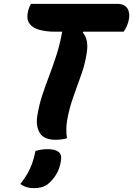

<svg xmlns="http://www.w3.org/2000/svg" viewBox="-20 -720 693 1000"><path d="M329 0Q316 4 300.5 6Q285 8 270 8Q209 8 187.5 -27Q166 -62 174 -115Q183 -172 200 -223.5Q217 -275 236.5 -326Q256 -377 274 -433Q292 -489 304 -555H265Q221 -555 185.5 -564.5Q150 -574 133 -598Q116 -622 127 -666Q133 -688 142 -700H589Q630 -700 644.5 -674.5Q659 -649 650 -613Q646 -596 639 -581Q632 -566 624 -555H414L411 -550Q426 -534 431.5 -509.5Q437 -485 433 -455Q426 -396 405 -336.5Q384 -277 362.5 -217Q341 -157 330 -96Q326 -73 325.5 -48Q325 -23 329 0ZM165 66Q184 61 197.5 59Q211 57 230 57Q265 57 283.5 70Q302 83 298 113Q292 157 273 188Q254 219 228 240Q202 260 156 260Q115 260 86 238Q108 210 122 186Q136 162 146.5 133.5Q157 105 165 66Z"/></svg>

Font: Recursive Sn Csl St XBd
Style: Italic
Weight: 800
Italic angle: -15°
Version: Version 1.079;hotconv 1.0.112;makeotfexe 2.5.65598; ttfautoh